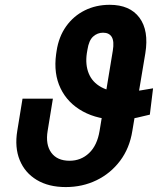

<svg xmlns="http://www.w3.org/2000/svg" viewBox="-20 -757 690 787"><path d="M607.4 -395 594.2 -287.1Q563.5 -279.3 541.7 -274.7Q520 -270 502.9 -268.1Q485.8 -266.1 469.2 -266.1Q381.8 -266.1 319.6 -300.3Q257.3 -334.5 228.3 -394.8Q199.2 -455.1 210 -534.7L211.9 -547.4Q220.7 -606.4 251 -648.9Q281.2 -691.4 327.4 -714.4Q373.5 -737.3 429.7 -737.3Q512.2 -737.3 551.5 -684.6Q590.8 -631.8 575.7 -538.6L522.5 -220.7Q511.2 -149.4 472.2 -97.7Q433.1 -45.9 375.5 -18.1Q317.9 9.8 249.5 9.8Q179.2 9.8 130.6 -19.5Q82 -48.8 60.8 -100.8Q39.6 -152.8 50.8 -220.7L72.3 -352.5H196.8L175.3 -220.7Q166 -164.6 190.2 -131.3Q214.4 -98.1 265.1 -98.1Q312 -98.1 345.2 -129.6Q378.4 -161.1 388.2 -220.7L442.4 -549.3Q448.7 -587.4 438.2 -605.2Q427.7 -623 402.3 -623Q379.4 -623 361.8 -607.2Q344.2 -591.3 338.4 -553.2L335.9 -538.6Q329.1 -491.7 343.8 -455.8Q358.4 -419.9 394.8 -399.9Q431.2 -379.9 488.3 -379.9Q500.5 -379.9 509.5 -380.4Q518.6 -380.9 530.3 -382.3Q542 -383.8 559.8 -387Q577.6 -390.1 607.4 -395Z"/></svg>

Font: Inter 18pt SemiBold
Style: Italic
Weight: 600
Italic angle: -9.3988°
Designer: Rasmus Andersson
Foundry: rsms
Version: Version 4.001;git-66647c0bb